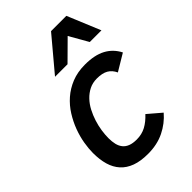

<svg xmlns="http://www.w3.org/2000/svg" viewBox="-231 -858 965 965"><g transform="rotate(-45 252.0 -375.5)"><path d="M433.1 -76.2Q397.9 -34.7 347.2 -9.8Q296.4 15.1 231 15.1Q179.2 15.1 142.6 1.7Q106 -11.7 82.8 -37.4Q59.6 -63 48.8 -99.9Q38.1 -136.7 38.1 -184.1Q38.1 -214.8 44.4 -252.2Q50.8 -289.6 64.9 -327.6Q79.1 -365.7 101.6 -401.6Q124 -437.5 155.8 -465.3Q187.5 -493.2 229.2 -510Q271 -526.9 324.2 -526.9Q392.1 -526.9 435.3 -503.9Q478.5 -481 502 -435.1L413.1 -381.8Q400.4 -409.2 377.9 -422.1Q355.5 -435.1 316.9 -435.1Q286.6 -435.1 262.2 -422.9Q237.8 -410.6 218.8 -390.6Q199.7 -370.6 186 -344.5Q172.4 -318.4 163.3 -290Q154.3 -261.7 150.1 -233.4Q146 -205.1 146 -181.2Q146 -157.2 150.6 -137.7Q155.3 -118.2 166.3 -104.5Q177.2 -90.8 195.8 -83.5Q214.4 -76.2 242.2 -76.2Q278.3 -76.2 307.4 -91.8Q336.4 -107.4 362.8 -136.2ZM421.4 -589.8 364.3 -689.9 263.2 -589.8H174.3L322.3 -766.1H431.2L504.4 -589.8Z"/></g></svg>

Font: Clear Sans Medium
Style: Italic
Weight: 500
Italic angle: -12°
Foundry: Intel Corporation
Version: Version 1.00